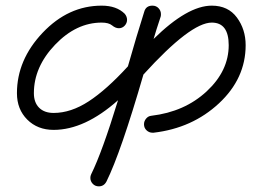

<svg xmlns="http://www.w3.org/2000/svg" viewBox="-20 -570 920 680"><path d="M330 90Q317 90 308.5 81Q300 72 300 60Q300 53 303 47Q342 -32 398 -215Q280 -110 170 -110Q113 -110 76.5 -146.5Q40 -183 40 -240Q40 -358 131 -454Q222 -550 340 -550Q393 -550 422 -521Q430 -511 430 -500Q430 -488 421.5 -479Q413 -470 401 -470Q389 -470 377 -480Q365 -490 340 -490Q250 -490 175 -411.5Q100 -333 100 -240Q100 -207 118.5 -188.5Q137 -170 170 -170Q231 -170 294 -211Q357 -252 433 -335Q464 -444 491 -529Q497 -550 520 -550Q533 -550 541.5 -541Q550 -532 550 -520Q550 -514 549 -511Q532 -460 524 -432Q644 -550 730 -550Q788 -550 819 -508Q850 -466 850 -410Q850 -292 755.5 -204Q661 -116 524 -100H520Q508 -100 499 -108.5Q490 -117 490 -130Q490 -141 497.5 -150Q505 -159 516 -160Q634 -174 712 -246.5Q790 -319 790 -410Q790 -490 730 -490Q655 -490 488 -306Q408 -30 357 73Q348 90 330 90Z"/></svg>

Font: Pecita
Style: Book
Weight: 400
Width: 7
Version: Version 4.3